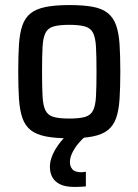

<svg xmlns="http://www.w3.org/2000/svg" viewBox="-20 -538 546 758"><path d="M254 8Q198 8 160.5 0.5Q123 -7 101 -24.5Q79 -42 68.5 -72Q58 -102 55 -147Q52 -192 52 -255Q52 -319 55 -363.5Q58 -408 68.5 -438Q79 -468 101 -485.5Q123 -503 160.5 -510.5Q198 -518 254 -518Q310 -518 347 -511Q384 -504 406 -486Q428 -468 438.5 -438Q449 -408 452 -363.5Q455 -319 455 -255Q455 -192 452 -147Q449 -102 438.5 -72Q428 -42 406 -24.5Q384 -7 347 0.5Q310 8 254 8ZM253 -70Q294 -70 316 -76.5Q338 -83 347.5 -102Q357 -121 359 -158Q361 -195 361 -255Q361 -316 359 -352.5Q357 -389 347.5 -408Q338 -427 315.5 -433.5Q293 -440 253 -440Q214 -440 191.5 -433.5Q169 -427 159.5 -408Q150 -389 148 -352.5Q146 -316 146 -255Q146 -195 148 -158Q150 -121 159.5 -102Q169 -83 191 -76.5Q213 -70 253 -70ZM275 200Q237 200 216 189Q195 178 186 160.5Q177 143 177 121Q177 89 197.5 53.5Q218 18 250 -10L318 0Q305 10 290.5 27Q276 44 266 64Q256 84 256 102Q256 119 266 130.5Q276 142 302 142Q305 142 309.5 141.5Q314 141 319 140V198Q306 199 296 199.5Q286 200 275 200Z"/></svg>

Font: Saira SemiCondensed Medium
Style: Regular
Weight: 500
Width: 4
Designer: Hector Gatti with collaboration of the Omnibus-Type team
Foundry: Omnibus-Type
Version: Version 1.101